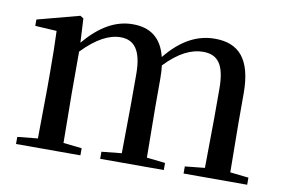

<svg xmlns="http://www.w3.org/2000/svg" viewBox="-62 -642 1109 746"><g transform="rotate(10 492.0 -268.5)"><path d="M778 0H952V-28L879 -36L877 -230V-347C877 -481 826 -537 731 -537C662 -537 599 -505 539 -431C521 -505 475 -537 407 -537C338 -537 277 -501 218 -431L213 -526L200 -534L34 -490V-465L119 -460C121 -410 122 -363 122 -296V-230L120 -36L40 -28V0H294V-28L221 -36L219 -230V-396C275 -454 324 -479 369 -479C422 -479 453 -443 453 -348V-230L451 -36L372 -28V0H623V-28L550 -36L548 -230V-348C548 -367 547 -384 545 -399C600 -457 650 -479 694 -479C750 -479 781 -447 781 -348V-230L779 -36L701 -28V0Z"/></g></svg>

Font: Noto Serif JP Medium
Style: Regular
Weight: 500
Designer: Ryoko NISHIZUKA 西塚涼子 (kana & ideographs); Frank Grießhammer (Latin, Greek & Cyrillic); Wenlong ZHANG 张文龙 (bopomofo); San
Foundry: Adobe
Version: Version 2.001;hotconv 1.1.0;makeotfexe 2.6.0